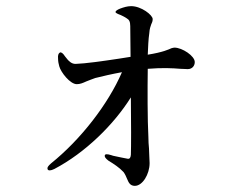

<svg xmlns="http://www.w3.org/2000/svg" viewBox="-20 -575 790 625"><path d="M321 -69C320 -64 324 -59 333 -52C351 -41 368 -30 382 -15C386 -10 391 0 394 8C399 20 404 30 419 30C444 30 467 -8 467 -44C466 -60 466 -74 465 -92C464 -103 463 -115 463 -130C460 -183 460 -289 461 -351C509 -355 543 -353 567 -351C576 -351 584 -350 591 -350C606 -350 614 -361 614 -373C614 -393 573 -420 548 -420C545 -420 542 -419 538 -418C529 -414 511 -405 461 -397C462 -420 463 -448 466 -467C467 -482 470 -489 472 -495C475 -501 477 -506 477 -513C477 -526 440 -555 407 -555C394 -555 382 -551 371 -547C361 -543 356 -539 356 -536C356 -533 362 -530 373 -526C379 -523 386 -520 393 -515C400 -511 404 -505 404 -490C404 -465 405 -422 405 -390L367 -384C314 -376 258 -368 226 -367C213 -367 204 -375 192 -391C185 -402 179 -406 175 -404C170 -401 168 -395 169 -384C169 -375 171 -366 173 -359C178 -340 208 -301 230 -301C241 -301 250 -305 261 -310C270 -313 280 -318 290 -321C314 -327 344 -334 377 -340C332 -236 243 -121 146 -43C137 -35 133 -30 135 -24C137 -19 145 -19 157 -25C258 -78 351 -170 406 -258C407 -178 407 -95 406 -71C405 -61 402 -58 397 -58C385 -60 367 -64 348 -68L342 -70C329 -74 322 -74 321 -69Z"/></svg>

Font: 寒蝉锦书宋 CompactLight
Style: Bold
Weight: 400
Width: 4
Designer: 寒蝉锦书宋{Warren} 思源宋体{Ryoko NISHIZUKA 西塚涼子 (kana & ideographs); Frank Grießhammer (Latin, Greek & Cyrillic); Wenlong ZHANG 
Foundry: Adobe & ChillType
Version: Version 2.000;Glyphs 3.1.1 (3135)